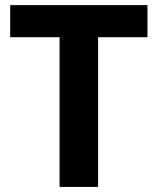

<svg xmlns="http://www.w3.org/2000/svg" viewBox="-20 -734 619 754"><path d="M365.2 0H213.9V-587.9H20V-713.9H559.1V-587.9H365.2Z"/></svg>

Font: NotoSans-Bold
Style: Bold
Weight: 700
Designer: Monotype Design team
Foundry: Monotype Imaging Inc.
Version: Version 1.04